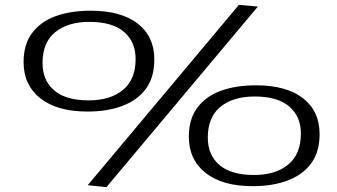

<svg xmlns="http://www.w3.org/2000/svg" viewBox="-20 -759 1387 790"><path d="M77 -504Q77 -576 112 -623Q147 -670 209 -692.5Q271 -715 353 -715Q478 -715 546.5 -662Q615 -609 615 -514Q615 -441 580.5 -394Q546 -347 484 -323.5Q422 -300 340 -300Q215 -300 146 -354.5Q77 -409 77 -504ZM348 -669Q259 -669 207 -626.5Q155 -584 155 -500Q155 -428 203 -387Q251 -346 345 -346Q434 -346 486 -389Q538 -432 538 -516Q538 -587 490 -628Q442 -669 348 -669ZM418 11 341 3 963 -739 1041 -732ZM757 -197Q757 -269 792 -316Q827 -363 889 -385.5Q951 -408 1033 -408Q1158 -408 1226.5 -355Q1295 -302 1295 -207Q1295 -134 1260.5 -87Q1226 -40 1164 -16.5Q1102 7 1020 7Q895 7 826 -47.5Q757 -102 757 -197ZM1028 -362Q939 -362 887 -319.5Q835 -277 835 -193Q835 -121 883 -80Q931 -39 1025 -39Q1114 -39 1166 -82Q1218 -125 1218 -209Q1218 -280 1170 -321Q1122 -362 1028 -362Z"/></svg>

Font: Georama ExtraExtended
Style: Italic
Weight: 400
Width: 8
Italic angle: -9°
Designer: Jean-Baptiste Levee
Foundry: Production Type
Version: Version 1.000